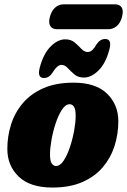

<svg xmlns="http://www.w3.org/2000/svg" viewBox="-20 -834 572 864"><path d="M311 -462Q411 -462 461.8 -412.5Q512.5 -363 512.5 -288.5Q512.5 -231 495.5 -177.5Q478.5 -124 442.8 -81.8Q407 -39.5 350.8 -14.8Q294.5 10 216 10Q115.5 10 64.2 -39.2Q13 -88.5 13 -164Q13 -221 30 -274.5Q47 -328 83 -370.2Q119 -412.5 175.5 -437.2Q232 -462 311 -462ZM232 -87Q250.5 -87 266.5 -111.2Q282.5 -135.5 294.8 -172.2Q307 -209 313.8 -247Q320.5 -285 320.5 -312.5Q320.5 -342.5 312.8 -353.8Q305 -365 293.5 -365Q275 -365 259 -340.8Q243 -316.5 230.8 -279.8Q218.5 -243 211.8 -205Q205 -167 205 -139.5Q205 -109.5 213 -98.2Q221 -87 232 -87ZM357.5 -485Q331.5 -485 314.8 -499.2Q298 -513.5 284.8 -527.8Q271.5 -542 256.5 -542Q237.5 -542 215.5 -506Q200.5 -483 177.5 -483Q146 -483 159.5 -532Q176 -593 208 -625Q240 -657 273.5 -657Q299.5 -657 316.2 -642.8Q333 -628.5 346.2 -614.2Q359.5 -600 374.5 -600Q386.5 -600 395.8 -609Q405 -618 415.5 -636Q431 -658.5 453.5 -658.5Q485 -658.5 472 -610.5Q455.5 -548.5 423.2 -516.8Q391 -485 357.5 -485ZM204.5 -758Q212 -786 228.5 -800.2Q245 -814.5 266.5 -814.5H497.5Q519 -814.5 527.8 -800Q536.5 -785.5 529 -758Q522 -731 505.5 -716.8Q489 -702.5 467.5 -702.5H236.5Q215 -702.5 206.2 -717Q197.5 -731.5 204.5 -758Z"/></svg>

Font: Fraunces 144pt S100 Black
Style: Italic
Weight: 900
Italic angle: -16°
Version: Version 1.000; ttfautohint (v1.8.3)